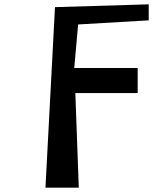

<svg xmlns="http://www.w3.org/2000/svg" viewBox="-20 -664 707 887"><path d="M190 203 234 -631 667 -644V-570L341 -551L323 -350H616V-234H328L344 203Z"/></svg>

Font: OpenDyslexic
Style: Regular
Weight: 400
Designer: Abbie Gonzalez
Version: Version 0.920;hotconv 1.0.109;makeotfexe 2.5.65596